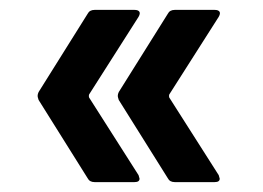

<svg xmlns="http://www.w3.org/2000/svg" viewBox="-20 -475 532 388"><path d="M262 -114Q262 -107 252 -107H171Q161 -107 157 -115L58 -273Q56 -279 56 -281Q56 -285 58 -289L157 -447Q161 -455 171 -455H252Q259 -455 261.5 -451.5Q264 -448 260 -441L160 -284Q159 -281 160 -278L260 -121Q262 -115 262 -114ZM424 -114Q424 -107 414 -107H333Q323 -107 319 -115L220 -273Q218 -279 218 -281Q218 -285 220 -289L319 -447Q323 -455 333 -455H414Q421 -455 423.5 -451.5Q426 -448 422 -441L322 -284Q321 -281 322 -278L422 -121Q424 -115 424 -114Z"/></svg>

Font: Barlow Semi Condensed SemiBold
Style: Regular
Weight: 600
Width: 4
Designer: Jeremy Tribby
Foundry: Tribby Type
Version: Version 1.408